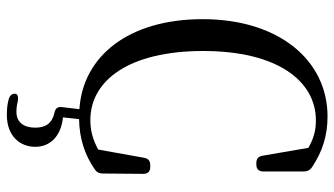

<svg xmlns="http://www.w3.org/2000/svg" viewBox="-228 -535 977 561"><g transform="rotate(90 260.5 -254.5)"><path d="M36 -358C36 -142 144 -8 299 2L293 53C291 65 297 73 310 75C340 82 353 100 353 131C353 165 337 186 307 186C298 186 287 185 276 182C263 180 255 182 254 189C253 197 257 204 268 208C281 212 296 214 316 214C377 214 409 176 409 131C409 89 380 56 323 50L328 3C384 2 432 -13 475 -43C484 -49 487 -57 487 -67L488 -185C488 -198 481 -205 468 -205H462C450 -205 443 -199 441 -187L417 -53C388 -37 361 -30 331 -30C215 -30 129 -143 129 -360C129 -574 215 -689 332 -689C362 -689 386 -682 412 -667L435 -533C437 -521 444 -515 456 -515H461C474 -515 481 -522 481 -535V-654C481 -664 477 -672 468 -678C424 -707 379 -723 320 -723C158 -723 36 -583 36 -358Z"/></g></svg>

Font: 寒蝉锦书宋 CompactLight
Style: Bold
Weight: 400
Width: 4
Designer: 寒蝉锦书宋{Warren} 思源宋体{Ryoko NISHIZUKA 西塚涼子 (kana & ideographs); Frank Grießhammer (Latin, Greek & Cyrillic); Wenlong ZHANG 
Foundry: Adobe & ChillType
Version: Version 2.000;Glyphs 3.1.1 (3135)